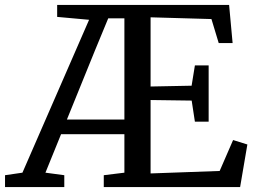

<svg xmlns="http://www.w3.org/2000/svg" viewBox="-55 -763 1039 783"><path d="M452.3 -58.8V-215.8H194.1L130.3 -58.8L207.2 -48.5V0H-34.5V-48.5L36.5 -58.8L308.3 -682.3L178.1 -694.1V-743H879.3L893.6 -587.5H836.9L807.3 -685.3L559.1 -692.4V-410.2L726.4 -413.5L739.8 -496.2H795.9V-266.8H739.8L726.7 -352.8L559.1 -355.1V-55.7L840.8 -65.8L895.6 -191.9L953.8 -173.8L924.2 0H368.2V-48.5ZM452.3 -275.4V-688.2H386.4L332.1 -556.9L217.8 -275.4Z"/></svg>

Font: Merriweather 7pt Light
Style: Regular
Weight: 300
Designer: Eben Sorkin
Foundry: Eben Sorkin
Version: Version 2.200;gftools[0.9.31]